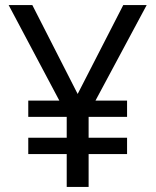

<svg xmlns="http://www.w3.org/2000/svg" viewBox="-20 -734 612 754"><path d="M285 -365 107 -714H14L213 -339H91V-275H242V-193H91V-129H242V0H328V-129H479V-193H328V-275H479V-339H355L556 -714H464Z"/></svg>

Font: Noto Sans Bhaiksuki
Style: Regular
Weight: 400
Designer: Monotype Design Team
Foundry: Monotype Imaging Inc.
Version: Version 2.002